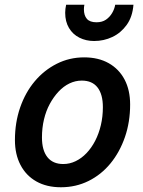

<svg xmlns="http://www.w3.org/2000/svg" viewBox="-20 -777 604 810"><path d="M237 13Q177 13 133.5 -11.5Q90 -36 66.5 -81Q43 -126 43 -186Q43 -260 65 -323.5Q87 -387 126.5 -434Q166 -481 219.5 -508Q273 -535 335 -535Q395 -535 438.5 -510.5Q482 -486 505.5 -441.5Q529 -397 529 -336Q529 -262 507 -198.5Q485 -135 446 -87.5Q407 -40 353.5 -13.5Q300 13 237 13ZM247 -85Q274 -85 299 -97Q324 -109 345 -131Q366 -153 381.5 -183Q397 -213 405.5 -249Q414 -285 414 -325Q414 -379 391.5 -408Q369 -437 325 -437Q298 -437 273 -425Q248 -413 227 -390.5Q206 -368 190 -338.5Q174 -309 165.5 -273Q157 -237 157 -197Q157 -143 180 -114Q203 -85 247 -85ZM377 -604Q343 -604 315 -618Q287 -632 271 -659Q255 -686 255 -723Q255 -731 256 -739.5Q257 -748 259 -757H336Q335 -752 334.5 -747.5Q334 -743 334 -738Q334 -712 346.5 -697.5Q359 -683 387 -683Q411 -683 427 -694Q443 -705 453 -722Q463 -739 466 -757H543Q539 -706 514.5 -672Q490 -638 454 -621Q418 -604 377 -604Z"/></svg>

Font: Ubuntu Sans SemiBold
Style: Italic
Weight: 600
Italic angle: -13.5°
Designer: Dalton Maag Ltd
Foundry: Dalton Maag Ltd
Version: Version 1.006